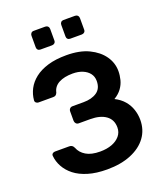

<svg xmlns="http://www.w3.org/2000/svg" viewBox="-164 -1020 974 1139"><g transform="rotate(-20 323.0 -451.0)"><path d="M315 10Q246 10 195 -5.5Q144 -21 111 -47Q78 -73 59.5 -106.5Q41 -140 38 -176Q37 -185 43.5 -190.5Q50 -196 59 -196H149Q159 -196 166 -191.5Q173 -187 178 -176Q190 -144 223 -124Q256 -104 312 -104Q354 -104 386 -116Q418 -128 437 -150.5Q456 -173 456 -204Q456 -253 420 -279Q384 -305 321 -305H249Q238 -305 231.5 -312.5Q225 -320 225 -330V-388Q225 -399 231.5 -406Q238 -413 249 -413H318Q370 -413 402.5 -435Q435 -457 435 -505Q435 -533 419.5 -553Q404 -573 377 -584Q350 -595 315 -595Q262 -595 228 -577Q194 -559 186 -522Q182 -512 176 -507.5Q170 -503 160 -503H67Q58 -503 51.5 -509Q45 -515 46 -524Q49 -561 66.5 -594.5Q84 -628 117 -654Q150 -680 199.5 -695Q249 -710 317 -710Q401 -710 458 -682.5Q515 -655 545.5 -611.5Q576 -568 576 -516Q576 -489 569 -461.5Q562 -434 544.5 -410Q527 -386 497 -368Q533 -350 555.5 -323.5Q578 -297 588.5 -265Q599 -233 599 -200Q599 -137 564.5 -90Q530 -43 466 -16.5Q402 10 315 10ZM373 -794Q363 -794 357 -800Q351 -806 351 -816V-889Q351 -899 357 -905.5Q363 -912 373 -912H446Q456 -912 462.5 -905.5Q469 -899 469 -889V-816Q469 -806 462.5 -800Q456 -794 446 -794ZM185 -794Q175 -794 169 -800Q163 -806 163 -816V-889Q163 -899 169 -905.5Q175 -912 185 -912H258Q268 -912 274.5 -905.5Q281 -899 281 -889V-816Q281 -806 274.5 -800Q268 -794 258 -794Z"/></g></svg>

Font: Rubik Light Medium
Style: Regular
Weight: 500
Version: Version 2.104